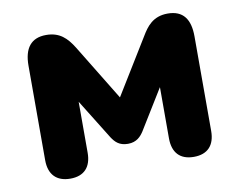

<svg xmlns="http://www.w3.org/2000/svg" viewBox="-62 -582 837 672"><g transform="rotate(-10 356.5 -246.0)"><path d="M137 9C186 9 212 -19 212 -70V-251L300 -109C312 -91 326 -76 357 -76C388 -76 403 -94 413 -109L501 -252V-70C501 -19 527 9 576 9C625 9 651 -19 651 -70V-406C651 -467 627 -501 572 -501C519 -501 496 -468 478 -438L357 -241L236 -439C213 -476 188 -501 140 -501C86 -501 61 -467 61 -406V-70C61 -19 88 9 137 9Z"/></g></svg>

Font: SN Pro Heavy
Style: Regular
Weight: 800
Designer: Tobias Whetton
Foundry: Supernotes
Version: Version 1.001;Glyphs 3.2 (3249)